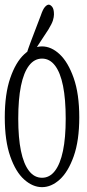

<svg xmlns="http://www.w3.org/2000/svg" viewBox="-25 -793 365 808"><path d="M251.5 -293.5Q251.5 -458 206.5 -517.1Q184.1 -546.4 151.9 -546.4Q119.6 -546.4 97.2 -517.1Q74.7 -487.8 63.2 -431.6Q51.8 -375.5 51.8 -293.5Q51.8 -132.3 97.2 -73.7Q119.6 -44.9 151.9 -44.9Q184.1 -44.9 206.3 -74Q228.5 -103 240 -158Q251.5 -212.9 251.5 -293.5ZM151.9 -5.4Q112.8 -5.4 76.9 -37.4Q41 -69.3 18.1 -135Q-4.9 -200.7 -4.9 -299.1Q-4.9 -397.5 18.1 -464.4Q41 -531.2 76.9 -564.5Q112.8 -597.7 151.9 -597.7Q190.9 -597.7 226.3 -564.5Q261.7 -531.2 285.2 -464.4Q308.6 -397.5 308.6 -299.3Q308.6 -201.2 285.2 -135.3Q261.7 -69.3 226.3 -37.4Q190.9 -5.4 151.9 -5.4ZM202.1 -732.4Q202.1 -721.7 197.8 -707.3Q193.4 -692.9 178.7 -668.9Q138.2 -606.9 123 -584Q110.4 -563.5 97.7 -544.9L85 -561Q93.8 -588.9 103.5 -614.7L124.5 -669.9L146.5 -727.5Q155.3 -753.9 164.1 -763.7Q172.9 -773.4 179.9 -773.4Q187 -773.4 194.6 -764.2Q202.1 -754.9 202.1 -732.4Z"/></svg>

Font: Scarab Serif
Style: Condensed-Light
Weight: 300
Designer: John Roberts
Foundry: Scarab
Version: 1.0